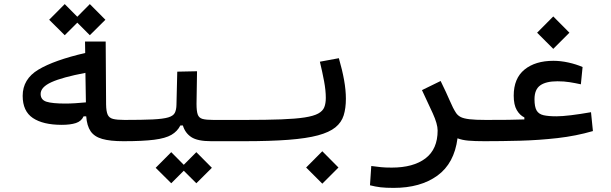

<svg xmlns="http://www.w3.org/2000/svg" viewBox="-20 -684 2970 934"><path d="M280.3 -76.7Q189.5 -76.7 139.9 -109.9Q90.3 -143.1 90.3 -217.8Q90.3 -299.3 166.7 -345.2Q243.2 -391.1 394.5 -426.3L393.6 -481.9H494.1L496.1 -175.8Q496.6 -142.6 503.7 -126.5Q510.7 -110.4 530 -105.5Q549.3 -100.6 585.9 -100.6Q606.4 -100.6 614.5 -91.1Q622.6 -81.5 622.6 -56.2Q622.6 -26.9 613.8 -12Q605 2.9 580.1 2.9Q516.1 2.9 477.5 -8.1Q439 -19 420.9 -45.4Q402.8 -71.8 399.4 -118.2H386.7Q376 -94.2 349.1 -85.4Q322.3 -76.7 280.3 -76.7ZM395.5 -329.6Q282.7 -308.1 230.2 -284.2Q177.7 -260.3 177.7 -227.1Q177.7 -198.2 206.1 -189.2Q234.4 -180.2 299.3 -180.2Q319.8 -180.2 346.9 -181.9Q374 -183.6 397.9 -186ZM417 -512.7 356 -573.7 294.9 -512.7 219.2 -587.9 294.9 -664.1 356 -602.5 417 -664.1 492.7 -587.9Z M580.1 2.9 585.9 -100.6Q672.4 -100.6 722.9 -103Q773.4 -105.5 798.1 -112.8Q822.8 -120.1 830.3 -134.8Q837.9 -149.4 838.4 -174.3L842.3 -335.4L938.5 -337.4L936 -179.2Q936 -143.6 941.9 -127Q947.8 -110.4 965.3 -105.5Q982.9 -100.6 1018.6 -100.6H1171.9Q1190.4 -100.6 1199.5 -87.6Q1208.5 -74.7 1208.5 -56.2Q1208.5 -22 1196 -9.5Q1183.6 2.9 1166 2.9H1007.3Q940.9 2.9 910.6 -17.1Q880.4 -37.1 869.6 -73.7H857.4Q842.8 -44.9 814 -28.1Q785.2 -11.2 730 -4.2Q674.8 2.9 580.1 2.9ZM935.1 207.5 874 146.5 813 207.5 737.3 132.3 813 56.2 874 117.7 935.1 56.2 1010.7 132.3Z M1166 2.9Q1149.9 2.9 1149.9 -52.7Q1149.9 -78.6 1156.7 -89.6Q1163.6 -100.6 1171.9 -100.6Q1277.8 -100.6 1348.6 -103.3Q1419.4 -106 1462.6 -112.8Q1505.9 -119.6 1528.1 -131.8Q1550.3 -144 1557.6 -162.6Q1564.9 -181.2 1564.9 -208Q1564.9 -244.1 1556.6 -288.6Q1548.3 -333 1536.1 -383.8L1628.4 -400.9Q1645 -343.8 1653.8 -294.7Q1662.6 -245.6 1662.6 -203.6Q1662.6 -157.7 1651.9 -123Q1641.1 -88.4 1611.6 -64.5Q1582 -40.5 1526.9 -25.6Q1471.7 -10.7 1383.3 -3.9Q1294.9 2.9 1166 2.9ZM1547.9 209.5 1469.2 130.9 1547.9 51.8 1626.5 130.9Z M2205.6 -11.2Q2189.9 110.8 2107.7 170.4Q2025.4 230 1895.5 230Q1856.4 230 1831.5 227.1Q1806.6 224.1 1779.8 217.3L1786.1 123.5Q1814 127 1833.5 129.2Q1853 131.3 1885.7 131.3Q1990.7 131.3 2049.8 86.4Q2108.9 41.5 2108.9 -49.3Q2108.9 -80.6 2085.2 -132.8Q2061.5 -185.1 2032.7 -245.6L2123.5 -290Q2152.3 -231 2168 -194.3Q2183.6 -157.2 2198.7 -134.3Q2207 -122.1 2221.2 -114.7Q2235.4 -107.4 2263.9 -104Q2292.5 -100.6 2343.8 -100.6Q2362.3 -100.6 2371.3 -91.3Q2380.4 -82 2380.4 -56.2Q2380.4 -22 2367.9 -9.5Q2355.5 2.9 2337.9 2.9Q2289.1 2.9 2258.8 0.2Q2228.5 -2.4 2205.6 -11.2Z M2335.4 2.9 2343.8 -100.6Q2411.6 -100.6 2452.1 -101.1Q2492.7 -101.6 2530.8 -103V-112.8Q2508.3 -123.5 2493.7 -148.9Q2479 -174.3 2479 -218.8Q2479 -302.7 2531.5 -345.5Q2584 -388.2 2672.4 -388.2Q2707 -388.2 2744.9 -379.9Q2782.7 -371.6 2814 -357.9L2805.7 -273.9Q2778.8 -279.8 2751.5 -284.2Q2724.1 -288.6 2691.9 -288.6Q2636.2 -288.6 2608.2 -268.8Q2580.1 -249 2580.1 -201.2Q2580.1 -164.6 2590.3 -146.7Q2600.6 -128.9 2624.3 -123.5Q2647.9 -118.2 2687 -118.2Q2713.9 -118.2 2758.1 -123.5Q2802.2 -128.9 2855 -138.2L2864.3 -46.4Q2782.2 -22.5 2691.7 -12.2Q2601.1 -2 2510.3 0.5Q2419.4 2.9 2335.4 2.9ZM2671.4 -446.3 2592.8 -524.9 2671.4 -604 2750 -524.9Z"/></svg>

Font: CaskaydiaCove NFP
Style: Regular
Weight: 400
Designer: Aaron Bell
Foundry: Saja Typeworks
Version: Version 2111.001; VTT 6.35;Nerd Fonts 3.1.1